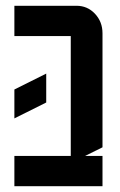

<svg xmlns="http://www.w3.org/2000/svg" viewBox="-20 -645 415 665"><path d="M29.8 0V-105H225.1V-520H29.8V-625H245.1Q282.7 -625 308.6 -597.7Q335 -569.8 335 -529.8V-134.8L274.9 -105H335V0ZM29.8 -335 140.1 -390.1V-290L29.8 -234.9Z"/></svg>

Font: Horta
Style: Regular
Weight: 600
Width: 3
Version: Version 0.11